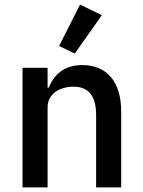

<svg xmlns="http://www.w3.org/2000/svg" viewBox="-20 -815 620 835"><path d="M78 0V-520H187V-434H192C215 -490 258 -532 338 -532C445 -532 507 -459 507 -330V0H398V-316C398 -397 365 -438 300 -438C272 -438 243 -431 222 -416C201 -401 187 -379 187 -348V0ZM305 -582 237 -615 328 -795 423 -749Z"/></svg>

Font: Plexus Sans Medium
Style: Regular
Weight: 500
Version: Version 2.001;PS 002.001;hotconv 1.0.70;makeotf.lib2.5.58329